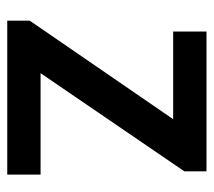

<svg xmlns="http://www.w3.org/2000/svg" viewBox="-50 -540 590 530"><g transform="rotate(90 245.0 -275.0)"><path d="M37 0H462V-92H182L453 -489V-550H67V-458H309L37 -62Z"/></g></svg>

Font: Noto Sans HK Medium
Style: Regular
Weight: 500
Designer: Ryoko NISHIZUKA 西塚涼子 (kana, bopomofo & ideographs); Paul D. Hunt (Latin, Greek & Cyrillic); Sandoll Communications 산돌커뮤니
Foundry: Adobe
Version: Version 2.002;hotconv 1.0.116;makeotfexe 2.5.65601